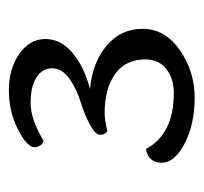

<svg xmlns="http://www.w3.org/2000/svg" viewBox="-33 -732 459 433"><g transform="rotate(-90 196.5 -515.5)"><path d="M212 -542Q271 -537 309.5 -505Q348 -473 348 -423Q348 -373 300 -339.5Q252 -306 192.5 -306Q133 -306 89.5 -328.5Q46 -351 46 -380.5Q46 -410 77 -416Q110 -353 204 -353Q236 -353 257.5 -370Q279 -387 279 -417Q279 -462 246 -485.5Q213 -509 158 -509Q143 -509 117 -503Q109 -508 109 -519Q109 -530 132.5 -542.5Q156 -555 184 -563.5Q212 -572 235.5 -588.5Q259 -605 259 -627.5Q259 -650 238 -663Q217 -676 180.5 -676Q144 -676 96 -647Q90 -647 85.5 -653.5Q81 -660 81 -667Q81 -684 121 -704.5Q161 -725 209.5 -725Q258 -725 291.5 -701.5Q325 -678 325 -642.5Q325 -607 292.5 -580.5Q260 -554 212 -542Z"/></g></svg>

Font: Laila
Style: Regular
Weight: 400
Designer: Hitesh Malaviya
Foundry: Indian Type Foundry
Version: Version 1.302;PS 1.0;hotconv 1.0.78;makeotf.lib2.5.61930; tt